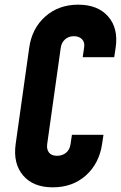

<svg xmlns="http://www.w3.org/2000/svg" viewBox="-20 -786 518 822"><path d="M423 -209 417 -169Q404.5 -86 347.8 -35Q291 16 206 16Q122 16 78.8 -35Q35.5 -86 47 -169L105 -581Q116.5 -664.5 173.8 -715.2Q231 -766 315 -766Q399 -766 443.2 -715.2Q487.5 -664.5 475 -581L469 -541H334L340 -581Q344 -605 331.2 -618Q318.5 -631 296.5 -631Q273.5 -631 258.2 -617.2Q243 -603.5 240 -581L182 -169Q179 -146.5 189.8 -132.8Q200.5 -119 224.5 -119Q246.5 -119 262.5 -131.8Q278.5 -144.5 282 -169L288 -209Z"/></svg>

Font: Mohave
Style: Bold Italic
Weight: 700
Italic angle: -8°
Designer: Gumpita Rahayu
Foundry: Tokotype
Version: Version 2.003; ttfautohint (v1.8.3)